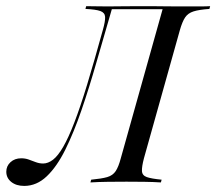

<svg xmlns="http://www.w3.org/2000/svg" viewBox="-76 -591 700 622"><path d="M2.4 11.3Q-23.4 11.3 -39.5 -1.6Q-55.6 -14.5 -55.6 -34.7Q-55.6 -53.2 -41.9 -65.7Q-28.2 -78.2 -7.3 -78.2Q5.6 -78.2 16.9 -74.2Q28.2 -70.2 39.9 -65.7Q51.6 -61.3 63.7 -61.3Q79.8 -61.3 96 -73.8Q112.1 -86.3 129 -115.7Q146 -145.2 164.9 -194.4Q183.9 -243.5 206.5 -317.7Q229 -391.9 257.3 -494.4Q265.3 -522.6 264.5 -536.3Q263.7 -550 249.2 -555.2Q234.7 -560.5 200.8 -562.1L203.2 -571Q214.5 -571 235.1 -570.6Q255.6 -570.2 272.6 -570.2Q293.5 -570.2 316.5 -570.6Q339.5 -571 371.8 -571Q394.4 -571 412.9 -571Q431.5 -571 451.6 -570.6Q471.8 -570.2 499.2 -570.2Q536.3 -570.2 565.3 -570.2Q594.4 -570.2 604.8 -571L602.4 -562.1Q568.5 -559.7 550.8 -554Q533.1 -548.4 523.8 -534.7Q514.5 -521 506.5 -492.7L390.3 -78.2Q383.1 -50.8 383.9 -36.7Q384.7 -22.6 399.6 -17.3Q414.5 -12.1 447.6 -8.9L445.2 0Q420.2 -1.6 391.5 -2Q362.9 -2.4 333.9 -2.4Q303.2 -2.4 273.4 -2Q243.5 -1.6 216.9 0L219.4 -8.9Q253.2 -12.1 271.4 -17.3Q289.5 -22.6 298.8 -36.7Q308.1 -50.8 315.3 -78.2L450.8 -561.3H286.3Q260.5 -473.4 236.7 -389.9Q212.9 -306.5 187.9 -233.9Q162.9 -161.3 135.5 -106Q108.1 -50.8 75.4 -19.8Q42.7 11.3 2.4 11.3Z"/></svg>

Font: Playfair 144pt Light
Style: Italic
Weight: 300
Italic angle: -15.6°
Designer: Claus Eggers Sørensen
Foundry: Claus Eggers Sørensen
Version: Version 2.001;gftools[0.9.30]